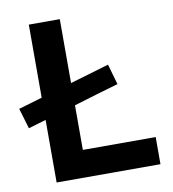

<svg xmlns="http://www.w3.org/2000/svg" viewBox="-94 -783 768 854"><g transform="rotate(-10 289.5 -356.5)"><path d="M93 0V-282.5Q73.5 -277 53.8 -271Q34 -265 13.5 -259L-14 -351.5Q14 -359.5 40.8 -367.5Q67.5 -375.5 93 -383V-713H233V-424.5Q273 -436 317.2 -449.2Q361.5 -462.5 409 -476.5L435.5 -384Q386 -369.5 339 -355.8Q292 -342 250 -329L233 -324V-122.5H562V0Z"/></g></svg>

Font: Commissioner SemiBold
Style: Regular
Weight: 600
Designer: Kostas Bartsokas
Foundry: Kostas Bartsokas
Version: Version 1.000; ttfautohint (v1.8.3)